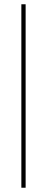

<svg xmlns="http://www.w3.org/2000/svg" viewBox="-20 -688 220 899"><path d="M80 -668H100V191H80Z"/></svg>

Font: Grenze Gotisch Thin
Style: Regular
Weight: 100
Designer: Renata Polastri
Foundry: Omnibus-Type
Version: Version 1.001